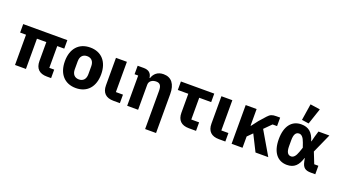

<svg xmlns="http://www.w3.org/2000/svg" viewBox="-73 -1530 4351 2445"><g transform="rotate(20 2103.0 -308.0)"><path d="M526 -115V-410H621V-525H23V-410H103V0H251V-410H378V-153C378 -53 432 0 534 0H592V-115Z M929 12C1083 12 1175 -94 1175 -263C1175 -432 1083 -537 929 -537C775 -537 683 -432 683 -263C683 -94 775 12 929 12ZM929 -105C871 -105 837 -143 837 -209V-316C837 -382 871 -420 929 -420C987 -420 1021 -382 1021 -316V-209C1021 -143 987 -105 929 -105Z M1524 0V-115H1428V-525H1280V-153C1280 -53 1334 0 1436 0Z M1623 0H1771V-340C1771 -392 1818 -417 1866 -417C1920 -417 1939 -384 1939 -317V200H2087V-329C2087 -461 2030 -537 1923 -537C1840 -537 1795 -491 1775 -431H1769C1761 -495 1722 -525 1656 -525H1574V-410H1623Z M2458 0H2556V-115H2450V-410H2612V-525H2160V-410H2302V-153C2302 -53 2356 0 2458 0Z M2953 0V-115H2857V-525H2709V-153C2709 -53 2763 0 2865 0Z M3252 -219 3362 0H3535L3350 -316L3444 -410H3505V-525H3453C3399 -525 3372 -515 3338 -477L3259 -388L3192 -300H3186V-525H3038V0H3186V-153Z M3871 -579 3944 -796 3811 -816 3776 -593ZM4172 0V-115H4116L4056 -266L4172 -525H4024L4001 -448L3983 -377H3979C3947 -487 3888 -537 3790 -537C3662 -537 3582 -440 3582 -262C3582 -84 3662 12 3790 12C3888 12 3941 -42 3973 -148H3976L3985 -104C4001 -26 4035 0 4113 0ZM3803 -108C3759 -108 3736 -143 3736 -223V-302C3736 -382 3759 -417 3803 -417C3835 -417 3863 -390 3885 -326L3907 -263L3885 -199C3863 -135 3835 -108 3803 -108Z"/></g></svg>

Font: Braiins Sans
Style: Bold
Weight: 700
Designer: Mike Abbink, Paul van der Laan, Pieter van Rosmalen, Jiri Chlebus, Lubos Buracinsky
Foundry: Bold Monday, Sudetype
Version: Version 1.000;hotconv 1.0.109;makeotfexe 2.5.65596